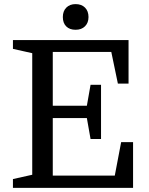

<svg xmlns="http://www.w3.org/2000/svg" viewBox="-20 -915 725 935"><path d="M472 -238H421L403 -340H237V-60H539L570 -223H628V0H43V-43L137 -64V-656L43 -677V-720H606V-508H554L522 -662H237V-400H403L421 -502H472ZM286 -832Q286 -861 303 -878Q320 -895 348 -895Q377 -895 394 -878Q411 -861 411 -832Q411 -804 394 -787Q377 -770 348 -770Q319 -770 302.5 -786.5Q286 -803 286 -832Z"/></svg>

Font: Domine
Style: Regular
Weight: 400
Designer: Pablo Impallari, Rodrigo Fuenzalida, Brenda Gallo
Foundry: Pablo Impallari, Rodrigo Fuenzalida, Brenda Gallo
Version: Version 2.000;September 19, 2022;FontCreator 14.0.0.2877 64-